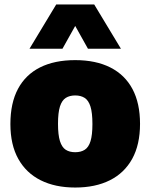

<svg xmlns="http://www.w3.org/2000/svg" viewBox="-20 -828 673 859"><path d="M316.5 11Q227 11 162 -21.5Q97 -54 61.8 -117.2Q26.5 -180.5 26.5 -273Q26.5 -367 60.5 -430.5Q94.5 -494 159.2 -526.5Q224 -559 316.5 -559Q409 -559 474 -526Q539 -493 572.8 -429.5Q606.5 -366 606.5 -274Q606.5 -181 571.5 -117.5Q536.5 -54 471.5 -21.5Q406.5 11 316.5 11ZM316.5 -147Q342 -147 359.2 -158Q376.5 -169 385 -196.5Q393.5 -224 393.5 -273Q393.5 -323.5 384.8 -351.2Q376 -379 358.8 -390Q341.5 -401 316.5 -401Q291.5 -401 274.2 -390Q257 -379 248.2 -351.5Q239.5 -324 239.5 -274Q239.5 -224.5 248.2 -196.8Q257 -169 274 -158Q291 -147 316.5 -147ZM112 -610 231.5 -808H401.5L521 -610H373.5L302.5 -737H330.5L259.5 -610Z"/></svg>

Font: Encode Sans Condensed Thin Black
Style: Regular
Weight: 900
Version: Version 3.002